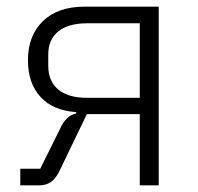

<svg xmlns="http://www.w3.org/2000/svg" viewBox="-20 -557 595 577"><path d="M41 -50H101L160 -169Q178 -210 209 -216V-220Q139 -225 101.5 -266Q64 -307 64 -376Q64 -450 109 -493.5Q154 -537 234 -537H457V0H400V-214H241L163 -52Q150 -23 135 -11.5Q120 0 98 0H41ZM400 -263V-487H242Q185 -487 155 -462.5Q125 -438 125 -393V-360Q125 -313 155 -288Q185 -263 242 -263Z"/></svg>

Font: IBM Plex Sans JP Light
Style: Regular
Weight: 300
Designer: Mike Abbink; Paul van der Laan; Pieter van Rosmalen; Wujin Sim; Yejin Wi; Jinhee Kim; Boomi Park; Yona Kim; Kichan Ma
Foundry: Sandoll Inc.
Version: Version 1.002